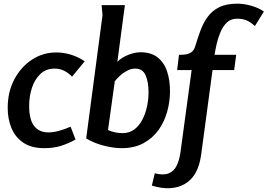

<svg xmlns="http://www.w3.org/2000/svg" viewBox="-20 -796 1459 1047"><path d="M373 -378Q355 -397 331 -409.5Q307 -422 278 -422Q231 -422 200 -392.5Q169 -363 154 -316.5Q139 -270 139 -219Q139 -143 166.5 -108.5Q194 -74 244 -74Q270 -74 300 -82Q330 -90 365 -105L392 -35Q352 -13 312 -0.5Q272 12 222 12Q151 12 107 -18Q63 -48 42.5 -97.5Q22 -147 22 -207Q22 -295 58 -363Q94 -431 154 -470.5Q214 -510 287 -510Q324 -510 363 -499Q402 -488 442 -462Z M907 -299Q907 -242 891.5 -186.5Q876 -131 844 -86.5Q812 -42 762 -15Q712 12 644 12Q601 12 548.5 -1Q496 -14 450 -41L539 -713L534 -768H661L620 -459Q644 -483 679.5 -497Q715 -511 747 -511Q804 -511 839.5 -483Q875 -455 891 -407Q907 -359 907 -299ZM606 -353 569 -87Q588 -78 609 -74Q630 -70 648 -70Q685 -70 711.5 -89.5Q738 -109 755.5 -142Q773 -175 781.5 -214.5Q790 -254 790 -293Q790 -349 774 -385.5Q758 -422 717 -422Q695 -422 672.5 -410Q650 -398 632.5 -381.5Q615 -365 606 -353Z M824 149Q871 161 899.5 149.5Q928 138 943 108Q958 78 964 35L1025 -414H946L956 -497Q973 -497 990.5 -499Q1008 -501 1023 -511Q1038 -521 1045 -545Q1058 -588 1073 -629Q1088 -670 1112 -703.5Q1136 -737 1175 -756.5Q1214 -776 1275 -776Q1310 -776 1350.5 -764.5Q1391 -753 1419 -733L1370 -654Q1347 -675 1325.5 -684.5Q1304 -694 1272 -694Q1239 -694 1217.5 -673.5Q1196 -653 1182.5 -621.5Q1169 -590 1161.5 -556.5Q1154 -523 1150 -497H1268L1257 -414H1139L1077 47Q1061 165 988 207Q915 249 808 216Z"/></svg>

Font: Rosario
Style: Bold Italic
Weight: 700
Italic angle: -8.05°
Designer: Hector Gatti
Foundry: Omnibus Type
Version: Version 1.101; ttfautohint (v1.8.1.43-b0c9)